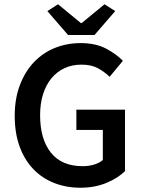

<svg xmlns="http://www.w3.org/2000/svg" viewBox="-20 -868 668 900"><path d="M357 12Q291 12 234.5 -10Q178 -32 136.5 -75Q95 -118 72 -181Q49 -244 49 -325Q49 -405 73 -468.5Q97 -532 138.5 -576Q180 -620 236.5 -643Q293 -666 358 -666Q428 -666 476.5 -640.5Q525 -615 556 -583L494 -508Q469 -532 438.5 -548.5Q408 -565 362 -565Q318 -565 282.5 -548.5Q247 -532 221.5 -501.5Q196 -471 182 -427Q168 -383 168 -328Q168 -216 218.5 -152.5Q269 -89 368 -89Q396 -89 421 -96.5Q446 -104 462 -118V-259H338V-354H566V-66Q533 -33 478.5 -10.5Q424 12 357 12ZM299 -704 202 -816 252 -848 359 -760H363L470 -848L520 -816L423 -704Z"/></svg>

Font: CV Source Sans Light
Style: Bold
Weight: 600
Designer: Paul D. Hunt
Foundry: Adobe Systems Incorporated
Version: Version 3.001